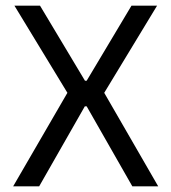

<svg xmlns="http://www.w3.org/2000/svg" viewBox="-20 -659 606 679"><path d="M118.5 0H26.5L224 -340.5V-321.5L31 -639H121.5L280.5 -373.5H286.5L445 -639H535.5L343 -321.5V-340.5L539.5 0H448L286.5 -283H280Z"/></svg>

Font: Anek Devanagari Medium
Style: Regular
Weight: 400
Version: Version 1.003